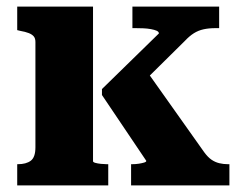

<svg xmlns="http://www.w3.org/2000/svg" viewBox="-20 -560 730 580"><path d="M673 0H376V-64H380Q390 -64 399.5 -65.5Q409 -67 415.5 -69Q422 -71 422 -74L288 -273V-291L460 -459Q460 -464 453.5 -467Q447 -470 436 -472Q425 -474 413 -474.5Q401 -475 390 -475H380V-540H642V-475H631Q611 -475 595 -471.5Q579 -468 565.5 -459.5Q552 -451 538 -436L373 -273L412 -361L597 -100Q608 -85 619 -77.5Q630 -70 642.5 -67Q655 -64 668 -64H673ZM261 -540V-73Q261 -70 268 -68Q275 -66 285 -65Q295 -64 302 -64H307V0H32V-64H34Q59 -64 73 -74.5Q87 -85 87 -115V-433Q87 -444 82 -450Q77 -456 67 -460Q57 -464 40 -467L32 -469V-540Z"/></svg>

Font: Roboto Serif SemiCondensed
Style: Bold
Weight: 700
Width: 4
Designer: Greg Gazdowicz
Foundry: Commercial Type
Version: Version 1.007